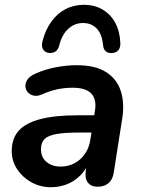

<svg xmlns="http://www.w3.org/2000/svg" viewBox="-20 -771 587 801"><path d="M193 10Q148 10 111 -10.5Q74 -31 51.5 -65Q29 -99 29 -141Q29 -193 58 -225.5Q87 -258 148 -274Q209 -290 304 -290H384L373 -218H310Q251 -218 216 -212Q181 -206 166 -191Q151 -176 151 -149Q151 -114 174.5 -95Q198 -76 232 -76Q264 -76 290 -89.5Q316 -103 334 -128.5Q352 -154 357 -189L376 -308Q384 -355 361.5 -380Q339 -405 283 -405Q250 -405 219 -398.5Q188 -392 155 -377Q136 -369 121 -372Q106 -375 96.5 -385.5Q87 -396 86 -410.5Q85 -425 94.5 -439Q104 -453 126 -463Q168 -482 213.5 -490.5Q259 -499 299 -499Q378 -499 423 -470Q468 -441 484 -391Q500 -341 490 -277L455 -54Q451 -23 433.5 -7.5Q416 8 387 8Q360 8 346.5 -9.5Q333 -27 338 -61L348 -124L355 -104Q341 -65 315.5 -39.5Q290 -14 258.5 -2Q227 10 193 10ZM185 -550Q168 -552 160 -564.5Q152 -577 157 -598Q169 -646 194 -680.5Q219 -715 253.5 -733Q288 -751 330 -751Q374 -751 407.5 -731.5Q441 -712 460.5 -676.5Q480 -641 482 -592Q483 -574 475 -563Q467 -552 450 -550Q434 -548 423 -555.5Q412 -563 410 -582Q406 -628 384 -651.5Q362 -675 326 -675Q291 -675 264.5 -650.5Q238 -626 227 -581Q223 -565 212.5 -557Q202 -549 185 -550Z"/></svg>

Font: Nunito ExtraLight
Style: Bold Italic
Weight: 700
Italic angle: -9°
Version: Version 3.602